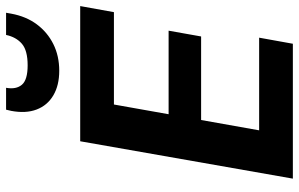

<svg xmlns="http://www.w3.org/2000/svg" viewBox="-196 -788 984 632"><g transform="rotate(-90 296.0 -472.0)"><path d="M24 0 147 -700H592L572 -589H268L236 -409H511L492 -302H217L183 -111H488L468 0ZM379 -769Q331 -769 298 -788.5Q265 -808 251.5 -843.5Q238 -879 247 -927L251 -944H323Q317 -911 333 -892Q349 -873 397 -873Q446 -873 468 -892Q490 -911 497 -944H570L567 -927Q558 -878 532 -843Q506 -808 467 -788.5Q428 -769 379 -769Z"/></g></svg>

Font: DM Sans 16pt ExtraBold
Style: Italic
Weight: 800
Italic angle: -10°
Version: Version 4.004;gftools[0.9.30]